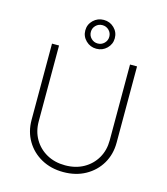

<svg xmlns="http://www.w3.org/2000/svg" viewBox="-136 -1054 1019 1171"><g transform="rotate(15 373.5 -468.5)"><path d="M597.7 -727.3H642V-245.7Q642 -171.9 607.6 -113.6Q573.2 -55.4 512.6 -21.8Q452.1 11.7 373.6 11.7Q295.5 11.7 234.7 -21.8Q174 -55.4 139.6 -113.6Q105.1 -171.9 105.1 -245.7V-727.3H149.5V-248.2Q149.5 -185.7 178.1 -136.5Q206.7 -87.4 257.3 -59.1Q307.9 -30.9 373.6 -30.9Q439.6 -30.9 490.1 -59.1Q540.5 -87.4 569.1 -136.5Q597.7 -185.7 597.7 -248.2ZM373.6 -767Q334.9 -767 307.5 -793.7Q280.2 -820.3 280.2 -858Q280.2 -896 307.5 -922.4Q334.9 -948.9 373.6 -948.9Q412.3 -948.9 439.5 -922.4Q466.6 -896 466.6 -858Q466.6 -820.3 439.5 -793.7Q412.3 -767 373.6 -767ZM373.6 -800.1Q397.7 -800.1 414.8 -817.1Q431.8 -834.2 431.8 -858Q431.8 -882.1 414.8 -899Q397.7 -915.8 373.6 -915.8Q349.1 -915.8 332.2 -899Q315.3 -882.1 315.3 -858Q315.3 -833.8 332.4 -816.9Q349.4 -800.1 373.6 -800.1Z"/></g></svg>

Font: Inter Extra Light BETA
Style: Regular
Weight: 200
Designer: Rasmus Andersson
Foundry: rsms
Version: Version 3.011;git-f93a4a705